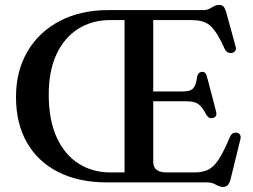

<svg xmlns="http://www.w3.org/2000/svg" viewBox="-20 -741 1028 780"><path d="M420 -700H804.5Q820.5 -700 830.5 -705.2Q840.5 -710.5 849.5 -715.8Q858.5 -721 870 -721Q881.5 -721 887.8 -714.5Q894 -708 898.5 -693L937 -553Q940 -543 936.8 -536.2Q933.5 -529.5 924.5 -526.5Q914.5 -524 906.2 -527.8Q898 -531.5 893 -542Q875.5 -580.5 860.8 -603.8Q846 -627 831 -639Q816 -651 797.8 -655.2Q779.5 -659.5 755 -659.5H602.5V-84Q602.5 -62 616 -51.2Q629.5 -40.5 658 -40.5H769.5Q801.5 -40.5 824.5 -51Q847.5 -61.5 868.2 -93Q889 -124.5 915 -187Q919.5 -196 926 -199.5Q932.5 -203 941 -202Q951 -200.5 955.2 -193.5Q959.5 -186.5 956.5 -175L916 -10Q911.5 4.5 904.8 11.5Q898 18.5 885.5 18.5Q875.5 18.5 866.5 13.8Q857.5 9 847 4.5Q836.5 0 822 0H414.5Q299.5 0 216.5 -42.2Q133.5 -84.5 89.2 -162.2Q45 -240 45 -346.5Q45 -453 92 -532.5Q139 -612 223.2 -656Q307.5 -700 420 -700ZM178 -357Q178 -254 210 -183.5Q242 -113 298.8 -76.8Q355.5 -40.5 428.5 -40.5H486V-659.5H429Q354 -659.5 297.5 -623.8Q241 -588 209.5 -520.5Q178 -453 178 -357ZM556.5 -369.5H720.5Q741.5 -369.5 753.2 -374.2Q765 -379 771.2 -391.8Q777.5 -404.5 780.5 -427.5Q784 -447.5 799.5 -449Q815.5 -450.5 820.5 -431L858 -287.5Q863 -267 846.5 -262Q829.5 -257 819.5 -273Q807 -296.5 796.2 -308.5Q785.5 -320.5 772 -325Q758.5 -329.5 738 -329.5H556.5Z"/></svg>

Font: Fraunces
Style: Regular
Weight: 400
Version: Version 1.000;[b76b70a41]